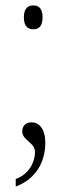

<svg xmlns="http://www.w3.org/2000/svg" viewBox="-20 -534 246 708"><path d="M103 -426C122 -426 137 -436 137 -470C137 -504 122 -514 103 -514C84 -514 68 -504 68 -470C68 -436 84 -426 103 -426ZM38 126V154C117 124 147 58 147 -7C147 -62 122 -83 96 -83C76 -83 62 -70 62 -50C62 -15 109 -10 109 27C109 61 89 108 38 126Z"/></svg>

Font: Noto Serif Thai Condensed ExtraLight
Style: Regular
Weight: 200
Width: 3
Designer: Monotype Design Team
Foundry: Monotype Imaging Inc.
Version: Version 2.002